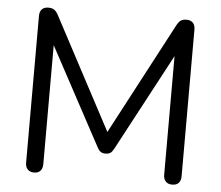

<svg xmlns="http://www.w3.org/2000/svg" viewBox="-51 -770 958 834"><g transform="rotate(5 427.5 -352.5)"><path d="M127 7Q109 7 99 -3.5Q89 -14 89 -33V-672Q89 -692 99 -702Q109 -712 127 -712Q143 -712 152.5 -705.5Q162 -699 170 -684L444 -168H414L687 -684Q695 -699 704 -705.5Q713 -712 730 -712Q747 -712 757 -702Q767 -692 767 -672V-33Q767 -14 757.5 -3.5Q748 7 729 7Q711 7 701 -3.5Q691 -14 691 -33V-595H715L465 -126Q458 -113 450.5 -107.5Q443 -102 429 -102Q415 -102 407 -108Q399 -114 393 -126L140 -596H164V-33Q164 -14 154.5 -3.5Q145 7 127 7Z"/></g></svg>

Font: Nunito
Style: Regular
Weight: 400
Designer: Vernon Adams
Foundry: Vernon Adams
Version: Version 3.602